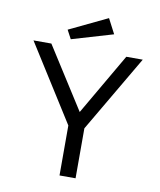

<svg xmlns="http://www.w3.org/2000/svg" viewBox="-87 -862 775 931"><g transform="rotate(10 300.0 -396.5)"><path d="M270 0V-246L32 -623H120L313 -320L489 -623H570L349 -246V0ZM209 -660 186 -703 374 -793 412 -720Z"/></g></svg>

Font: Inconsolata Expanded
Style: Regular
Weight: 400
Width: 7
Monospace: yes
Designer: Raph Levien, Cyreal, Brenton Simpson
Foundry: Raph Levien, Cyreal, Google
Version: Version 3.000; ttfautohint (v1.8.2.53-6de2)